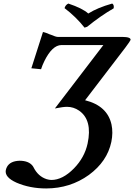

<svg xmlns="http://www.w3.org/2000/svg" viewBox="-20 -854 756 1082"><path d="M343.8 -808.1Q348.6 -826.2 365.2 -834Q445.3 -807.1 477.5 -777.8Q529.3 -810.5 612.3 -834Q624 -827.1 620.6 -807.1Q547.4 -765.1 471.2 -703.1L456.5 -698.2Q407.7 -759.8 343.8 -808.1ZM669.4 -646Q718.3 -645.5 715.8 -628.9Q713.9 -622.6 686.5 -585.9L459.5 -289.1Q585 -257.8 608.4 -152.3Q618.2 -106.4 607.4 -54.2Q584 56.2 481 131.8Q376 207.5 240.7 208Q148.4 208 72.8 175.3Q5.4 145 12.7 105Q21.5 64.5 65.4 54.7Q77.1 52.2 89.8 51.8Q142.1 51.8 164.6 81.5Q167 85 168.5 87.9Q194.3 140.1 243.2 155.8Q256.8 159.7 269 160.2Q333 160.2 397 94.7Q456.5 33.7 473.6 -44.9Q502 -177.2 425.8 -230.5Q394.5 -252 357.4 -252Q335.9 -252 291.5 -243.2H290.5H289.6L562.5 -600.1H325.7Q274.4 -599.1 230.5 -510.7Q218.3 -485.8 211.4 -463.9L156.7 -469.2L222.2 -673.8Q240.7 -669.4 261.7 -659.7Q263.2 -659.2 264.2 -659.2Q294.9 -646 305.2 -646Z"/></svg>

Font: Linux Libertine Slanted O
Style: Bold Slanted
Weight: 700
Designer: Philipp H. Poll
Foundry: Philipp H. Poll
Version: Version 5.0.0